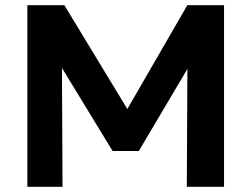

<svg xmlns="http://www.w3.org/2000/svg" viewBox="-20 -720 969 740"><path d="M85.5 0V-700H228L500.5 -251L442 -250L702 -700H843.5V0H700L702.5 -509L729 -499.5L515 -138H414L193.5 -499.5L218.5 -509L221 0Z"/></svg>

Font: Geologica SemiBold
Style: Regular
Weight: 600
Designer: Sindre Bremnes, Frode Helland
Foundry: Monokrom Skriftforlag AS
Version: Version 1.010;gftools[0.9.28]